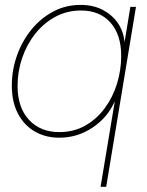

<svg xmlns="http://www.w3.org/2000/svg" viewBox="-20 -543 587 768"><path d="M404.8 204.1H382.3L439 -136.7H438.5Q410.6 -73.2 350.3 -32.7Q290 7.8 217.3 7.8Q161.6 7.8 118.7 -17.3Q75.7 -42.5 51.5 -89.1Q27.3 -135.7 27.3 -199.7Q27.3 -262.2 47.6 -320.1Q67.9 -377.9 105 -423.8Q142.1 -469.7 192.4 -496.6Q242.7 -523.4 302.2 -523.4Q352.5 -523.4 390.6 -503.7Q428.7 -483.9 451.4 -450.7Q474.1 -417.5 478 -376H478.5L501.5 -515.6H523.9ZM217.3 -14.6Q274.9 -14.6 320.8 -40.5Q366.7 -66.4 398.9 -110.1Q431.2 -153.8 448 -208.3Q464.8 -262.7 464.8 -319.8Q464.8 -404.3 421.9 -452.6Q378.9 -501 304.2 -501Q248 -501 201.4 -475.8Q154.8 -450.7 120.8 -407.7Q86.9 -364.7 68.6 -311Q50.3 -257.3 50.3 -199.7Q50.3 -112.8 95.9 -63.7Q141.6 -14.6 217.3 -14.6Z"/></svg>

Font: Inter Display Thin
Style: Italic
Weight: 100
Italic angle: -9.39999°
Designer: Rasmus Andersson
Foundry: rsms
Version: Version 4.000;git-a52131595